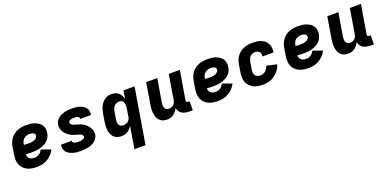

<svg xmlns="http://www.w3.org/2000/svg" viewBox="-8 -1352 4816 2391"><g transform="rotate(-20 2400.0 -156.5)"><path d="M267 8Q234 8 201.5 2.5Q169 -3 141 -17Q113 -31 91.5 -54Q70 -77 59 -106Q48 -135 47 -168.5Q46 -202 52 -235L68 -335Q73 -363 83.5 -390Q94 -417 112 -440.5Q130 -464 154 -481.5Q178 -499 205.5 -509.5Q233 -520 261 -524Q289 -528 316 -528Q345 -528 373 -525Q401 -522 427 -513Q453 -504 476 -489Q499 -474 513.5 -452Q528 -430 532.5 -402Q537 -374 532 -345Q528 -319 515 -293Q502 -267 480.5 -248Q459 -229 432.5 -216.5Q406 -204 379.5 -197Q353 -190 326 -187.5Q299 -185 272 -185Q252 -185 231.5 -186Q211 -187 190 -189Q190 -172 196.5 -156Q203 -140 214.5 -129.5Q226 -119 243 -114.5Q260 -110 278 -110Q294 -110 310.5 -114Q327 -118 341.5 -127.5Q356 -137 367 -151Q378 -165 386 -181L511 -136Q495 -102 468 -73.5Q441 -45 408 -26Q375 -7 339 0.5Q303 8 267 8ZM273 -303Q284 -303 295.5 -304Q307 -305 318.5 -307Q330 -309 341.5 -313Q353 -317 363.5 -324Q374 -331 381 -341Q388 -351 390 -363Q392 -376 385 -386.5Q378 -397 366.5 -402Q355 -407 342.5 -408.5Q330 -410 317 -410Q298 -410 279 -404Q260 -398 244.5 -384.5Q229 -371 221 -353Q213 -335 210 -316L209 -307Q224 -305 240.5 -304Q257 -303 273 -303Z M852 8Q826 8 800.5 5.5Q775 3 751 -3.5Q727 -10 705.5 -21Q684 -32 668 -50Q652 -68 645 -92.5Q638 -117 642 -143L644 -150H787L786 -149Q784 -137 793.5 -128.5Q803 -120 814 -116Q825 -112 837.5 -111Q850 -110 863 -110Q874 -110 885.5 -111Q897 -112 909 -115Q921 -118 932.5 -125Q944 -132 946 -144Q948 -157 940 -167Q932 -177 921.5 -183Q911 -189 899 -192.5Q887 -196 874.5 -199Q862 -202 850 -205.5Q838 -209 827 -213.5Q816 -218 805 -223.5Q794 -229 783.5 -235Q773 -241 763.5 -248.5Q754 -256 745.5 -264.5Q737 -273 729 -282.5Q721 -292 715 -302.5Q709 -313 704 -324Q699 -335 696 -347.5Q693 -360 692.5 -372.5Q692 -385 695 -398Q698 -421 711 -442Q724 -463 743 -478.5Q762 -494 784.5 -503.5Q807 -513 829.5 -518.5Q852 -524 875 -526Q898 -528 921 -528Q946 -528 971 -525.5Q996 -523 1019.5 -516.5Q1043 -510 1064 -498.5Q1085 -487 1100 -468.5Q1115 -450 1121 -426Q1127 -402 1123 -377L1122 -370H979V-371Q981 -383 973.5 -391.5Q966 -400 955.5 -404Q945 -408 934 -409Q923 -410 911 -410Q901 -410 890 -409Q879 -408 868 -405Q857 -402 847.5 -395Q838 -388 836 -378Q834 -364 842 -354Q850 -344 860 -337.5Q870 -331 882 -327.5Q894 -324 906 -321Q918 -318 930 -314.5Q942 -311 954 -307Q966 -303 977 -297.5Q988 -292 998 -285.5Q1008 -279 1017.5 -271.5Q1027 -264 1036 -255.5Q1045 -247 1052 -237.5Q1059 -228 1065.5 -217.5Q1072 -207 1077 -196Q1082 -185 1085 -173Q1088 -161 1088.5 -148Q1089 -135 1087 -122Q1083 -99 1069.5 -77.5Q1056 -56 1036 -40.5Q1016 -25 993 -15.5Q970 -6 946.5 -1Q923 4 899.5 6Q876 8 852 8Z M1484 215 1532 -77Q1521 -58 1506 -41.5Q1491 -25 1472 -13.5Q1453 -2 1431.5 3Q1410 8 1390 8Q1361 8 1335 -0.5Q1309 -9 1290.5 -27.5Q1272 -46 1262 -71Q1252 -96 1248 -123Q1244 -150 1245.5 -178.5Q1247 -207 1252 -235L1268 -335Q1272 -358 1278.5 -381Q1285 -404 1295.5 -425.5Q1306 -447 1321.5 -467Q1337 -487 1357 -501Q1377 -515 1400.5 -521.5Q1424 -528 1447 -528Q1474 -528 1499 -520.5Q1524 -513 1542 -496.5Q1560 -480 1571.5 -457.5Q1583 -435 1588 -410L1606 -520H1753L1631 215ZM1454 -112Q1470 -112 1487 -116Q1504 -120 1518 -130Q1532 -140 1540 -155.5Q1548 -171 1551 -187L1567 -287Q1570 -301 1571 -314Q1572 -327 1571 -340Q1570 -353 1566 -365.5Q1562 -378 1555.5 -388Q1549 -398 1536.5 -403Q1524 -408 1511 -408Q1493 -408 1475 -402Q1457 -396 1443.5 -382.5Q1430 -369 1422.5 -351Q1415 -333 1412 -316L1395 -216Q1392 -197 1392 -179Q1392 -161 1399 -145.5Q1406 -130 1421 -121Q1436 -112 1454 -112Z M1994 8Q1965 8 1939.5 -1Q1914 -10 1896 -28.5Q1878 -47 1868.5 -72Q1859 -97 1855.5 -124Q1852 -151 1853.5 -179Q1855 -207 1860 -235L1907 -520H2054L2003 -216Q2000 -198 2000.5 -180Q2001 -162 2006.5 -146.5Q2012 -131 2026 -121.5Q2040 -112 2058 -112Q2074 -112 2090.5 -116Q2107 -120 2120 -130.5Q2133 -141 2140.5 -156.5Q2148 -172 2151 -187L2206 -520H2353L2289 -137Q2289 -132 2289.5 -127Q2290 -122 2293 -118.5Q2296 -115 2300.5 -113.5Q2305 -112 2310 -112H2333V8H2290Q2264 8 2239 3.5Q2214 -1 2193 -13Q2172 -25 2158 -45.5Q2144 -66 2141 -91Q2130 -70 2115 -51Q2100 -32 2080.5 -18Q2061 -4 2038.5 2Q2016 8 1994 8Z M2667 8Q2634 8 2601.5 2.5Q2569 -3 2541 -17Q2513 -31 2491.5 -54Q2470 -77 2459 -106Q2448 -135 2447 -168.5Q2446 -202 2452 -235L2468 -335Q2473 -363 2483.5 -390Q2494 -417 2512 -440.5Q2530 -464 2554 -481.5Q2578 -499 2605.5 -509.5Q2633 -520 2661 -524Q2689 -528 2716 -528Q2745 -528 2773 -525Q2801 -522 2827 -513Q2853 -504 2876 -489Q2899 -474 2913.5 -452Q2928 -430 2932.5 -402Q2937 -374 2932 -345Q2928 -319 2915 -293Q2902 -267 2880.5 -248Q2859 -229 2832.5 -216.5Q2806 -204 2779.5 -197Q2753 -190 2726 -187.5Q2699 -185 2672 -185Q2652 -185 2631.5 -186Q2611 -187 2590 -189Q2590 -172 2596.5 -156Q2603 -140 2614.5 -129.5Q2626 -119 2643 -114.5Q2660 -110 2678 -110Q2694 -110 2710.5 -114Q2727 -118 2741.5 -127.5Q2756 -137 2767 -151Q2778 -165 2786 -181L2911 -136Q2895 -102 2868 -73.5Q2841 -45 2808 -26Q2775 -7 2739 0.5Q2703 8 2667 8ZM2673 -303Q2684 -303 2695.5 -304Q2707 -305 2718.5 -307Q2730 -309 2741.5 -313Q2753 -317 2763.5 -324Q2774 -331 2781 -341Q2788 -351 2790 -363Q2792 -376 2785 -386.5Q2778 -397 2766.5 -402Q2755 -407 2742.5 -408.5Q2730 -410 2717 -410Q2698 -410 2679 -404Q2660 -398 2644.5 -384.5Q2629 -371 2621 -353Q2613 -335 2610 -316L2609 -307Q2624 -305 2640.5 -304Q2657 -303 2673 -303Z M3263 8Q3230 8 3198 2.5Q3166 -3 3138.5 -17Q3111 -31 3090 -54.5Q3069 -78 3058 -107Q3047 -136 3046.5 -169Q3046 -202 3052 -235L3068 -335Q3073 -363 3083.5 -390Q3094 -417 3112 -440.5Q3130 -464 3154.5 -481.5Q3179 -499 3206 -509.5Q3233 -520 3261 -524Q3289 -528 3317 -528Q3346 -528 3374 -524.5Q3402 -521 3427.5 -511Q3453 -501 3474 -484Q3495 -467 3508 -443.5Q3521 -420 3525 -392Q3529 -364 3524 -335L3523 -325H3377V-329Q3380 -345 3377 -361Q3374 -377 3364 -388Q3354 -399 3338.5 -403.5Q3323 -408 3307 -408Q3289 -408 3271.5 -401.5Q3254 -395 3241 -381Q3228 -367 3221.5 -350Q3215 -333 3212 -316L3195 -216Q3192 -196 3194 -176Q3196 -156 3206.5 -141Q3217 -126 3235 -119Q3253 -112 3273 -112Q3291 -112 3309 -118Q3327 -124 3342 -137Q3357 -150 3366.5 -167Q3376 -184 3381 -201L3517 -170Q3508 -144 3494 -119.5Q3480 -95 3460.5 -74Q3441 -53 3418 -36.5Q3395 -20 3369 -10Q3343 0 3316 4Q3289 8 3263 8Z M3867 8Q3834 8 3801.5 2.5Q3769 -3 3741 -17Q3713 -31 3691.5 -54Q3670 -77 3659 -106Q3648 -135 3647 -168.5Q3646 -202 3652 -235L3668 -335Q3673 -363 3683.5 -390Q3694 -417 3712 -440.5Q3730 -464 3754 -481.5Q3778 -499 3805.5 -509.5Q3833 -520 3861 -524Q3889 -528 3916 -528Q3945 -528 3973 -525Q4001 -522 4027 -513Q4053 -504 4076 -489Q4099 -474 4113.5 -452Q4128 -430 4132.5 -402Q4137 -374 4132 -345Q4128 -319 4115 -293Q4102 -267 4080.5 -248Q4059 -229 4032.5 -216.5Q4006 -204 3979.5 -197Q3953 -190 3926 -187.5Q3899 -185 3872 -185Q3852 -185 3831.5 -186Q3811 -187 3790 -189Q3790 -172 3796.5 -156Q3803 -140 3814.5 -129.5Q3826 -119 3843 -114.5Q3860 -110 3878 -110Q3894 -110 3910.5 -114Q3927 -118 3941.5 -127.5Q3956 -137 3967 -151Q3978 -165 3986 -181L4111 -136Q4095 -102 4068 -73.5Q4041 -45 4008 -26Q3975 -7 3939 0.5Q3903 8 3867 8ZM3873 -303Q3884 -303 3895.5 -304Q3907 -305 3918.5 -307Q3930 -309 3941.5 -313Q3953 -317 3963.5 -324Q3974 -331 3981 -341Q3988 -351 3990 -363Q3992 -376 3985 -386.5Q3978 -397 3966.5 -402Q3955 -407 3942.5 -408.5Q3930 -410 3917 -410Q3898 -410 3879 -404Q3860 -398 3844.5 -384.5Q3829 -371 3821 -353Q3813 -335 3810 -316L3809 -307Q3824 -305 3840.5 -304Q3857 -303 3873 -303Z M4394 8Q4365 8 4339.5 -1Q4314 -10 4296 -28.5Q4278 -47 4268.5 -72Q4259 -97 4255.5 -124Q4252 -151 4253.5 -179Q4255 -207 4260 -235L4307 -520H4454L4403 -216Q4400 -198 4400.5 -180Q4401 -162 4406.5 -146.5Q4412 -131 4426 -121.5Q4440 -112 4458 -112Q4474 -112 4490.5 -116Q4507 -120 4520 -130.5Q4533 -141 4540.5 -156.5Q4548 -172 4551 -187L4606 -520H4753L4689 -137Q4689 -132 4689.5 -127Q4690 -122 4693 -118.5Q4696 -115 4700.5 -113.5Q4705 -112 4710 -112H4733V8H4690Q4664 8 4639 3.5Q4614 -1 4593 -13Q4572 -25 4558 -45.5Q4544 -66 4541 -91Q4530 -70 4515 -51Q4500 -32 4480.5 -18Q4461 -4 4438.5 2Q4416 8 4394 8Z"/></g></svg>

Font: Iosevka Heavy Extended
Style: Italic
Weight: 900
Width: 7
Italic angle: -9°
Monospace: yes
Designer: Belleve Invis
Foundry: Belleve Invis
Version: Version 32.5.0; ttfautohint (v1.8.4)